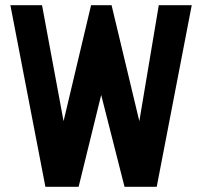

<svg xmlns="http://www.w3.org/2000/svg" viewBox="-20 -720 782 740"><path d="M410 -700H331L225 -253L142 -700H20L155 0H283L370 -354L460 0H584L719 -700H592L517 -253Z"/></svg>

Font: Advent Pro
Style: Regular
Weight: 400
Designer: VivaRado, Andreas Kalpakidis
Foundry: VivaRado, Andreas Kalpakidis
Version: Version 3.000